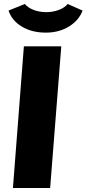

<svg xmlns="http://www.w3.org/2000/svg" viewBox="-20 -945 435 965"><path d="M100 -712H288L232 0H45ZM23 -892 105 -925Q119 -907 148 -895.5Q177 -884 213 -884Q246 -884 275.5 -895Q305 -906 320 -925L395 -892Q377 -843 327 -812Q277 -781 210 -781Q140 -781 89.5 -811.5Q39 -842 23 -892Z"/></svg>

Font: Muli Black
Style: Italic
Weight: 900
Italic angle: -4.541°
Designer: Vernon Adams
Foundry: Vernon Adams
Version: Version 2.001